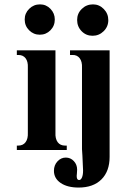

<svg xmlns="http://www.w3.org/2000/svg" viewBox="-20 -680 592 869"><path d="M231 -452.1V-80.1Q229.5 -52.2 241 -36.6Q252.4 -21 274.9 -21H282.2V-1H56.2V-21H62Q84.5 -21 95.9 -36.6Q107.4 -52.2 106 -80.1V-374Q107.4 -401.4 95.7 -416.5Q84 -431.6 62 -431.2H56.2V-452.1ZM161.1 -660.2Q189 -660.2 208.5 -639.9Q228 -619.6 228 -591.8Q228 -563 208.3 -543Q188.5 -522.9 160.2 -522.9Q131.8 -522.9 111.8 -543Q91.8 -563 91.8 -591.8Q91.8 -620.1 112.1 -640.1Q132.3 -660.2 161.1 -660.2ZM476.1 -452.1V29.8Q476.1 95.2 439 132.1Q401.9 168.9 335.9 168.9Q285.2 168.9 254.6 148.2Q224.1 127.4 224.1 92.8Q224.1 67.9 240 50.5Q255.9 33.2 277.8 33.2Q299.3 33.2 314.2 49.1Q329.1 64.9 329.1 87.9L328.1 105Q327.1 108.9 327.1 116.2Q327.1 134.8 337.9 134.8Q346.2 134.8 351.1 123Q356 111.3 356 91.8Q356 83 353 24.9L351.1 -4.9V-34.2V-373Q352.5 -400.9 340.6 -416.5Q328.6 -432.1 307.1 -431.2H296.9V-452.1ZM400.9 -660.2Q429.2 -660.2 449.7 -639.2Q470.2 -618.2 470.2 -588.9Q470.2 -559.6 449.2 -538.8Q428.2 -518.1 398.9 -518.1Q369.6 -518.1 349.4 -538.8Q329.1 -559.6 329.1 -589.8Q329.1 -619.1 350.1 -639.6Q371.1 -660.2 400.9 -660.2Z"/></svg>

Font: Accordance
Style: Bold
Weight: 700
Version: Version 1.2 (build January 31, 2020) Miklal Software Solutio